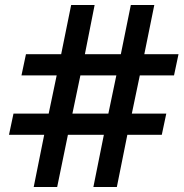

<svg xmlns="http://www.w3.org/2000/svg" viewBox="-20 -749 735 769"><path d="M115 0 157 -209H16L34 -294H175L207 -447H66L84 -532H225L265 -729H359L320 -532H464L504 -729H598L558 -532H695L677 -447H540L508 -294H646L628 -209H490L448 0H354L396 -209H252L209 0ZM270 -294H414L446 -447H302Z"/></svg>

Font: Mona Sans ExtraLight SemiBold
Style: Italic
Weight: 600
Italic angle: -11.6951°
Version: Version 2.000